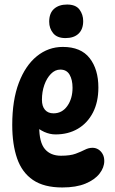

<svg xmlns="http://www.w3.org/2000/svg" viewBox="-20 -819 508 847"><path d="M255 8Q174 8 125.5 -25Q77 -58 55.5 -120Q34 -182 34 -268Q34 -377 63 -453.5Q92 -530 142.5 -571Q193 -612 257 -612Q337 -612 375.5 -562.5Q414 -513 414 -433Q414 -369 390 -322.5Q366 -276 323.5 -251Q281 -226 225 -226Q200 -226 175.5 -237Q151 -248 132 -267L156 -308Q153 -284 153 -260Q153 -191 178 -161.5Q203 -132 249 -132Q290 -132 314 -141Q338 -150 354.5 -158.5Q371 -167 388 -167Q402 -167 413.5 -160Q425 -153 432.5 -140Q440 -127 440 -109Q440 -80 419 -53Q398 -26 357 -9Q316 8 255 8ZM216 -319Q254 -319 277 -351.5Q300 -384 300 -432Q300 -467 287 -489.5Q274 -512 246 -512Q223 -512 204.5 -493Q186 -474 175.5 -444Q165 -414 165 -379Q165 -350 178.5 -334.5Q192 -319 216 -319ZM276 -799Q314 -799 330.5 -777Q347 -755 347 -726Q347 -690 326.5 -670.5Q306 -651 269 -651Q232 -651 214.5 -672.5Q197 -694 197 -723Q197 -761 218.5 -780Q240 -799 276 -799Z"/></svg>

Font: DynaPuff Condensed
Style: Regular
Weight: 400
Width: 3
Designer: Toshi Omagari, Jennifer Daniel
Foundry: Google Fonts
Version: Version 2.000